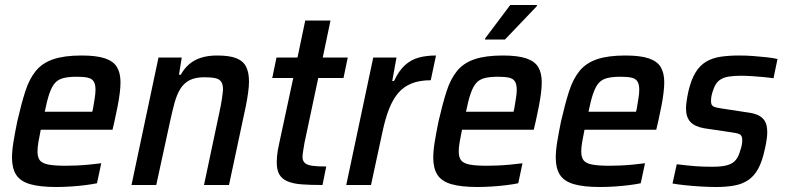

<svg xmlns="http://www.w3.org/2000/svg" viewBox="-20 -740 3141 768"><path d="M205 8Q139 8 100 -3.5Q61 -15 44.5 -41Q28 -67 28 -109Q28 -137 34 -173.5Q40 -210 49 -254Q65 -324 81 -374Q97 -424 123 -456Q149 -488 193 -503Q237 -518 306 -518Q366 -518 400 -506.5Q434 -495 448 -471.5Q462 -448 462 -411Q462 -392 459 -367.5Q456 -343 450.5 -315Q445 -287 438 -255L430 -221H143Q137 -192 133.5 -171Q130 -150 130 -134Q130 -110 140 -98Q150 -86 175 -81.5Q200 -77 243 -77Q262 -77 286 -78Q310 -79 336 -81.5Q362 -84 385 -87L368 -7Q349 -3 321.5 0.5Q294 4 263.5 6Q233 8 205 8ZM159 -293H349L352 -305Q356 -329 359 -348Q362 -367 362 -381Q362 -403 354.5 -414.5Q347 -426 330.5 -429.5Q314 -433 287 -433Q254 -433 233 -427.5Q212 -422 199.5 -407.5Q187 -393 177.5 -365.5Q168 -338 159 -293Z M506 0 614 -510H707L696 -441H703Q717 -466 736.5 -483Q756 -500 784 -509Q812 -518 848 -518Q898 -518 925.5 -507Q953 -496 964.5 -473Q976 -450 976 -414Q976 -395 972.5 -369.5Q969 -344 963 -314L896 0H796L857 -288Q864 -320 867.5 -343.5Q871 -367 872 -382Q872 -403 864.5 -413.5Q857 -424 840.5 -427.5Q824 -431 797 -431Q761 -431 738 -419Q715 -407 701 -384Q687 -361 678 -328Q669 -295 660 -253L605 0Z M1270 0Q1222 0 1187.5 -2.5Q1153 -5 1130.5 -14.5Q1108 -24 1097.5 -42Q1087 -60 1087 -91Q1087 -102 1088 -114Q1089 -126 1091.5 -140.5Q1094 -155 1098 -172L1153 -428H1069L1086 -510H1170L1201 -658H1302L1271 -510H1371L1354 -428H1253L1198 -169Q1197 -162 1195 -151Q1193 -140 1191.5 -129.5Q1190 -119 1190 -113Q1190 -97 1199 -88.5Q1208 -80 1228.5 -77Q1249 -74 1285 -74Z M1365 0 1473 -510H1566L1549 -416H1556Q1576 -458 1600 -479.5Q1624 -501 1654.5 -509.5Q1685 -518 1724 -518L1703 -419Q1658 -419 1626 -406Q1594 -393 1572.5 -367.5Q1551 -342 1536 -303.5Q1521 -265 1510 -213L1464 0Z M1890 8Q1824 8 1785 -3.5Q1746 -15 1729.5 -41Q1713 -67 1713 -109Q1713 -137 1719 -173.5Q1725 -210 1734 -254Q1750 -324 1766 -374Q1782 -424 1808 -456Q1834 -488 1878 -503Q1922 -518 1991 -518Q2051 -518 2085 -506.5Q2119 -495 2133 -471.5Q2147 -448 2147 -411Q2147 -392 2144 -367.5Q2141 -343 2135.5 -315Q2130 -287 2123 -255L2115 -221H1828Q1822 -192 1818.5 -171Q1815 -150 1815 -134Q1815 -110 1825 -98Q1835 -86 1860 -81.5Q1885 -77 1928 -77Q1947 -77 1971 -78Q1995 -79 2021 -81.5Q2047 -84 2070 -87L2053 -7Q2034 -3 2006.5 0.5Q1979 4 1948.5 6Q1918 8 1890 8ZM1844 -293H2034L2037 -305Q2041 -329 2044 -348Q2047 -367 2047 -381Q2047 -403 2039.5 -414.5Q2032 -426 2015.5 -429.5Q1999 -433 1972 -433Q1939 -433 1918 -427.5Q1897 -422 1884.5 -407.5Q1872 -393 1862.5 -365.5Q1853 -338 1844 -293ZM1920 -582 1921 -587 2021 -720H2128L2127 -715L2000 -582Z M2380 8Q2314 8 2275 -3.5Q2236 -15 2219.5 -41Q2203 -67 2203 -109Q2203 -137 2209 -173.5Q2215 -210 2224 -254Q2240 -324 2256 -374Q2272 -424 2298 -456Q2324 -488 2368 -503Q2412 -518 2481 -518Q2541 -518 2575 -506.5Q2609 -495 2623 -471.5Q2637 -448 2637 -411Q2637 -392 2634 -367.5Q2631 -343 2625.5 -315Q2620 -287 2613 -255L2605 -221H2318Q2312 -192 2308.5 -171Q2305 -150 2305 -134Q2305 -110 2315 -98Q2325 -86 2350 -81.5Q2375 -77 2418 -77Q2437 -77 2461 -78Q2485 -79 2511 -81.5Q2537 -84 2560 -87L2543 -7Q2524 -3 2496.5 0.5Q2469 4 2438.5 6Q2408 8 2380 8ZM2334 -293H2524L2527 -305Q2531 -329 2534 -348Q2537 -367 2537 -381Q2537 -403 2529.5 -414.5Q2522 -426 2505.5 -429.5Q2489 -433 2462 -433Q2429 -433 2408 -427.5Q2387 -422 2374.5 -407.5Q2362 -393 2352.5 -365.5Q2343 -338 2334 -293Z M2844 8Q2816 8 2783.5 6Q2751 4 2721.5 1Q2692 -2 2670 -6L2687 -83Q2704 -81 2722 -79Q2740 -77 2758 -75.5Q2776 -74 2794 -73.5Q2812 -73 2830 -73Q2868 -73 2890 -79.5Q2912 -86 2923.5 -100.5Q2935 -115 2941 -138Q2945 -149 2947 -159.5Q2949 -170 2949 -180Q2949 -198 2938.5 -203Q2928 -208 2904 -211L2796 -227Q2758 -234 2741 -253Q2724 -272 2724 -307Q2724 -318 2726.5 -335.5Q2729 -353 2733 -372Q2744 -420 2761.5 -449Q2779 -478 2804 -493Q2829 -508 2862 -513Q2895 -518 2937 -518Q2964 -518 2992 -516Q3020 -514 3046.5 -511Q3073 -508 3090 -504L3074 -427Q3054 -430 3031.5 -432Q3009 -434 2986.5 -435.5Q2964 -437 2943 -437Q2916 -437 2894 -433.5Q2872 -430 2857 -418.5Q2842 -407 2834 -383Q2830 -373 2827 -361Q2824 -349 2824 -335Q2824 -319 2834 -314Q2844 -309 2867 -306L2972 -290Q2996 -287 3013 -279Q3030 -271 3039.5 -255.5Q3049 -240 3049 -210Q3049 -198 3046.5 -180.5Q3044 -163 3039 -142Q3029 -95 3013 -65.5Q2997 -36 2973.5 -20Q2950 -4 2918 2Q2886 8 2844 8Z"/></svg>

Font: Saira SemiCondensed Medium
Style: Italic
Weight: 500
Width: 4
Italic angle: -12°
Designer: Hector Gatti with collaboration of the Omnibus-Type team
Foundry: Omnibus-Type
Version: Version 1.101